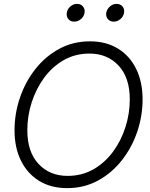

<svg xmlns="http://www.w3.org/2000/svg" viewBox="-20 -950 768 981"><path d="M323.2 11.2Q240.2 11.2 179.9 -25.9Q119.6 -63 86.9 -129.6Q54.2 -196.3 54.2 -284.2Q54.2 -369.6 81.8 -450.7Q109.4 -531.7 160.4 -596.7Q211.4 -661.6 282.2 -700.2Q353 -738.8 439.5 -738.8Q522.5 -738.8 582.8 -701.7Q643.1 -664.6 675.8 -597.9Q708.5 -531.2 708.5 -442.9Q708.5 -356.9 680.9 -276.1Q653.3 -195.3 602.1 -130.4Q550.8 -65.4 480 -27.1Q409.2 11.2 323.2 11.2ZM325.7 -51.3Q397.9 -51.3 456.5 -84.5Q515.1 -117.7 556.9 -174.1Q598.6 -230.5 620.8 -300Q643.1 -369.6 643.1 -441.9Q643.1 -553.7 585.7 -615Q528.3 -676.3 437 -676.3Q364.3 -676.3 305.7 -642.8Q247.1 -609.4 205.6 -552.7Q164.1 -496.1 141.8 -426.5Q119.6 -356.9 119.6 -284.7Q119.6 -173.8 176.8 -112.5Q233.9 -51.3 325.7 -51.3ZM358.9 -839.4Q340.3 -839.4 329.3 -852.5Q318.4 -865.7 321.3 -884.8Q324.2 -903.8 339.6 -917Q355 -930.2 374 -930.2Q392.6 -930.2 403.8 -917Q415 -903.8 412.1 -884.8Q409.2 -865.7 393.6 -852.5Q377.9 -839.4 358.9 -839.4ZM561 -839.4Q542 -839.4 531 -852.5Q520 -865.7 522.9 -884.8Q526.4 -903.8 541.7 -917Q557.1 -930.2 575.7 -930.2Q594.7 -930.2 606 -917Q617.2 -903.8 613.8 -884.8Q610.8 -865.7 595.2 -852.5Q579.6 -839.4 561 -839.4Z"/></svg>

Font: Inter Display Light
Style: Italic
Weight: 300
Italic angle: -9.39999°
Designer: Rasmus Andersson
Foundry: rsms
Version: Version 4.000;git-a52131595